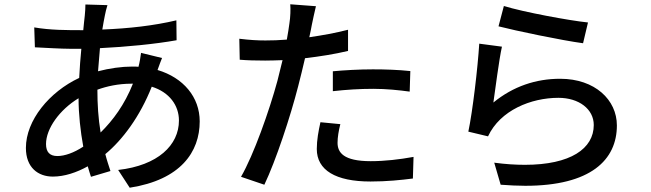

<svg xmlns="http://www.w3.org/2000/svg" viewBox="-20 -821 3040 897"><path d="M482 -797 379 -800C379 -786 378 -765 376 -747C374 -727 371 -705 369 -680C293 -680 215 -680 140 -693L143 -600C186 -598 264 -593 311 -593C327 -593 343 -593 360 -593C356 -550 352 -503 350 -457C211 -392 101 -259 101 -130C101 -38 158 4 227 4C281 4 338 -15 390 -44C395 -26 400 -10 405 5L496 -22C488 -47 479 -73 472 -101C553 -168 634 -277 689 -416C772 -390 816 -328 816 -258C816 -143 718 -48 532 -27L586 56C824 19 913 -111 913 -254C913 -367 837 -458 716 -494C723 -512 731 -537 737 -550L639 -574C637 -557 632 -527 627 -509C618 -510 608 -510 598 -510C548 -510 491 -502 438 -488C441 -525 444 -562 447 -596C570 -602 704 -615 805 -633L804 -726C698 -701 583 -688 458 -683C462 -707 466 -730 470 -749C473 -764 477 -782 482 -797ZM435 -402C479 -418 533 -430 594 -430H601C562 -332 508 -259 450 -202C439 -269 435 -334 435 -402ZM195 -148C195 -220 258 -308 347 -362C347 -288 356 -207 369 -136C325 -107 282 -92 248 -92C212 -92 195 -111 195 -148Z M1456 -792 1336 -801C1338 -779 1337 -742 1332 -711C1330 -692 1325 -666 1320 -636C1285 -633 1251 -632 1220 -632C1182 -632 1147 -634 1098 -640L1100 -542C1136 -539 1173 -538 1219 -538C1244 -538 1271 -539 1300 -540C1292 -507 1284 -474 1276 -443C1238 -303 1165 -97 1106 5L1215 42C1269 -71 1337 -277 1373 -418C1384 -460 1395 -506 1405 -549C1473 -557 1543 -568 1606 -583V-682C1548 -667 1486 -656 1425 -647C1430 -669 1434 -689 1437 -706C1441 -726 1450 -767 1456 -792ZM1535 -488V-395C1598 -402 1659 -406 1724 -406C1784 -406 1843 -400 1894 -393L1897 -489C1840 -495 1780 -497 1722 -497C1658 -497 1589 -493 1535 -488ZM1570 -241 1477 -250C1468 -209 1460 -167 1460 -125C1460 -26 1548 27 1711 27C1787 27 1854 20 1909 13L1912 -88C1846 -76 1778 -68 1712 -68C1584 -68 1557 -109 1557 -154C1557 -179 1562 -210 1570 -241Z M2334 -793 2309 -698C2386 -678 2606 -632 2704 -619L2727 -716C2639 -725 2424 -765 2334 -793ZM2325 -603 2219 -617C2212 -504 2188 -300 2168 -206L2260 -184C2317 -306 2461 -364 2589 -364C2685 -364 2754 -311 2754 -237C2754 -127 2646 -51 2432 -51C2389 -51 2341 -54 2289 -61L2319 42C2360 45 2399 47 2434 47C2740 47 2862 -74 2862 -235C2862 -354 2760 -453 2597 -453C2484 -453 2378 -418 2285 -342C2294 -403 2311 -540 2325 -603Z"/></svg>

Font: DAIFUKU Sans JP Medium
Style: Regular
Weight: 500
Designer: Original font ‘Source Han Sans JP’ : Ryoko NISHIZUKA  (kana, bopomofo & ideographs); Paul D. Hunt (Latin, Greek & Cyrill
Foundry: Daifuku
Version: Version 1.000